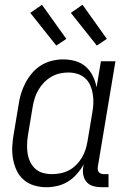

<svg xmlns="http://www.w3.org/2000/svg" viewBox="-20 -777 540 805"><path d="M175 8Q148 8 123 0.5Q98 -7 79 -23.5Q60 -40 49.5 -63Q39 -86 34.5 -111.5Q30 -137 31.5 -164Q33 -191 38 -218L58 -338Q61 -361 68 -384Q75 -407 86.5 -429Q98 -451 114.5 -470.5Q131 -490 152 -503Q173 -516 197 -522Q221 -528 244 -528Q271 -528 296 -521Q321 -514 339.5 -497.5Q358 -481 369 -458.5Q380 -436 385 -411L403 -520H464L390 -77Q389 -71 390 -65Q391 -59 394.5 -55Q398 -51 403.5 -49Q409 -47 415 -47H435V8H406Q388 8 371.5 3.5Q355 -1 344 -13Q333 -25 329.5 -42Q326 -59 329 -77L331 -87Q318 -65 301.5 -46.5Q285 -28 264.5 -15.5Q244 -3 220.5 2.5Q197 8 175 8ZM198 -47Q215 -47 233.5 -50.5Q252 -54 269 -63Q286 -72 299.5 -85.5Q313 -99 323 -115.5Q333 -132 338.5 -149.5Q344 -167 347 -185L367 -305Q371 -325 371.5 -344.5Q372 -364 369 -383Q366 -402 358.5 -419Q351 -436 337.5 -448.5Q324 -461 305.5 -467Q287 -473 267 -473Q249 -473 230.5 -469Q212 -465 195 -455Q178 -445 164.5 -431Q151 -417 141 -400Q131 -383 125.5 -365Q120 -347 117 -329L97 -209Q94 -189 93.5 -170Q93 -151 96 -132.5Q99 -114 107 -97.5Q115 -81 128.5 -69Q142 -57 160 -52Q178 -47 198 -47ZM386 -586 277 -723 326 -757 428 -614ZM216 -586 107 -723 156 -757 258 -614Z"/></svg>

Font: Iosevka Light
Style: Italic
Weight: 300
Italic angle: -9°
Monospace: yes
Designer: Belleve Invis
Foundry: Belleve Invis
Version: Version 32.5.0; ttfautohint (v1.8.4)